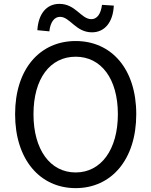

<svg xmlns="http://www.w3.org/2000/svg" viewBox="-20 -959 782 992"><path d="M371 13C555 13 684 -134 684 -369C684 -604 555 -747 371 -747C187 -747 58 -604 58 -369C58 -134 187 13 371 13ZM371 -68C239 -68 153 -186 153 -369C153 -553 239 -666 371 -666C502 -666 589 -553 589 -369C589 -186 502 -68 371 -68ZM455 -792C521 -792 564 -844 568 -930L507 -934C501 -886 481 -860 452 -860C399 -860 371 -939 287 -939C220 -939 178 -887 173 -803L235 -797C240 -845 261 -872 290 -872C342 -872 371 -792 455 -792Z"/></svg>

Font: Noto Sans CJK SC Regular
Style: Regular
Weight: 400
Designer: Ryoko NISHIZUKA (kana & ideographs); Paul D. Hunt (Latin, Greek & Cyrillic); Wenlong ZHANG (bopomofo); Sandoll Communica
Foundry: Adobe Systems Incorporated
Version: Version 1.004;PS 1.004;hotconv 1.0.82;makeotf.lib2.5.63406